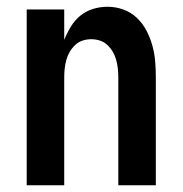

<svg xmlns="http://www.w3.org/2000/svg" viewBox="-20 -548 540 568"><path d="M59 0V-520H170V-430Q178 -450 189.5 -469Q201 -488 217.5 -501.5Q234 -515 255 -521.5Q276 -528 298 -528Q322 -528 344.5 -520Q367 -512 384.5 -495.5Q402 -479 413 -458Q424 -437 430.5 -414Q437 -391 439 -367.5Q441 -344 441 -320V0H330V-320Q330 -333 328.5 -346Q327 -359 323.5 -371.5Q320 -384 313.5 -395Q307 -406 297.5 -415Q288 -424 275.5 -428Q263 -432 250 -432Q237 -432 224.5 -428Q212 -424 202.5 -415Q193 -406 186.5 -395Q180 -384 176.5 -371.5Q173 -359 171.5 -346Q170 -333 170 -320V0Z"/></svg>

Font: Moesevka
Style: Bold
Weight: 700
Monospace: yes
Designer: Belleve Invis
Foundry: Belleve Invis
Version: Version 32.5.0; ttfautohint (v1.8.4)